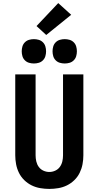

<svg xmlns="http://www.w3.org/2000/svg" viewBox="-20 -1218 640 1246"><path d="M300 8Q271 8 241.5 3Q212 -2 185.5 -15Q159 -28 137.5 -49Q116 -70 103 -96.5Q90 -123 84.5 -152Q79 -181 79 -210V-735H211V-210Q211 -190 215.5 -170.5Q220 -151 231.5 -135Q243 -119 261.5 -110.5Q280 -102 300 -102Q320 -102 338.5 -110.5Q357 -119 368.5 -135Q380 -151 384.5 -170.5Q389 -190 389 -210V-735H521V-210Q521 -181 515.5 -152Q510 -123 497 -96.5Q484 -70 462.5 -49Q441 -28 414.5 -15Q388 -2 358.5 3Q329 8 300 8ZM400 -806Q384 -806 368.5 -810.5Q353 -815 341.5 -826.5Q330 -838 325.5 -853.5Q321 -869 321 -885Q321 -901 325.5 -916.5Q330 -932 341.5 -943.5Q353 -955 368.5 -959.5Q384 -964 400 -964Q416 -964 431.5 -959.5Q447 -955 458.5 -943.5Q470 -932 474.5 -916.5Q479 -901 479 -885Q479 -869 474.5 -853.5Q470 -838 458.5 -826.5Q447 -815 431.5 -810.5Q416 -806 400 -806ZM200 -806Q184 -806 168.5 -810.5Q153 -815 141.5 -826.5Q130 -838 125.5 -853.5Q121 -869 121 -885Q121 -901 125.5 -916.5Q130 -932 141.5 -943.5Q153 -955 168.5 -959.5Q184 -964 200 -964Q216 -964 231.5 -959.5Q247 -955 258.5 -943.5Q270 -932 274.5 -916.5Q279 -901 279 -885Q279 -869 274.5 -853.5Q270 -838 258.5 -826.5Q247 -815 231.5 -810.5Q216 -806 200 -806ZM280 -991 217 -1049 358 -1198 442 -1122Z"/></svg>

Font: Iosevka Curly XBdEx
Style: Regular
Weight: 800
Width: 7
Monospace: yes
Designer: Belleve Invis
Foundry: Belleve Invis
Version: Version 11.1.0; ttfautohint (v1.8.3)